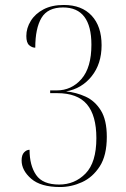

<svg xmlns="http://www.w3.org/2000/svg" viewBox="-20 -744 508 773"><path d="M222 9Q144 9 105.5 -24.5Q67 -58 67 -98Q67 -120 77 -130.5Q87 -141 99 -141Q99 -78 125.5 -39.5Q152 -1 218 -1Q281 -1 324.5 -45.5Q368 -90 368 -188Q368 -279 330 -324Q292 -369 210 -369H182V-380H208Q268 -380 308 -426Q348 -472 348 -564Q348 -714 234 -714Q172 -714 147 -672Q122 -630 122 -552Q109 -552 97.5 -562Q86 -572 86 -599Q86 -631 104 -660Q122 -689 155.5 -706.5Q189 -724 237 -724Q309 -724 349 -681Q389 -638 389 -562Q389 -487 349 -437Q309 -387 246 -376Q287 -372 324.5 -355Q362 -338 386 -299.5Q410 -261 410 -193Q410 -118 381.5 -74Q353 -30 310 -10.5Q267 9 222 9Z"/></svg>

Font: Noto Serif Display Condensed ExtraLight
Style: Regular
Weight: 200
Width: 3
Designer: Monotype Design Team
Foundry: Monotype Imaging Inc.
Version: Version 2.009